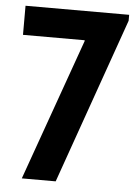

<svg xmlns="http://www.w3.org/2000/svg" viewBox="-52 -761 577 802"><g transform="rotate(5 236.5 -360.0)"><path d="M69.8 0 281.2 -593.8V-597.7H22.5V-719.7H457V-694.8L211.9 0Z"/></g></svg>

Font: Reddit Sans Condensed
Style: Bold
Weight: 700
Designer: Stephen Hutchings
Foundry: Reddit
Version: Version 1.014